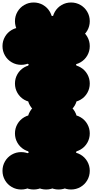

<svg xmlns="http://www.w3.org/2000/svg" viewBox="330 -1020 740 1540"><g transform="rotate(-90 700.0 -250.0)"><path d="M-50 -450Q-50 -491 -30 -525.5Q-10 -560 24.5 -580Q59 -600 100 -600Q141 -600 175.5 -580Q210 -560 230 -525.5Q250 -491 250 -450Q250 -409 230 -374.5Q210 -340 175.5 -320Q141 -300 100 -300Q59 -300 24.5 -320Q-10 -340 -30 -374.5Q-50 -409 -50 -450ZM-50 -350Q-50 -391 -30 -425.5Q-10 -460 24.5 -480Q59 -500 100 -500Q141 -500 175.5 -480Q210 -460 230 -425.5Q250 -391 250 -350Q250 -309 230 -274.5Q210 -240 175.5 -220Q141 -200 100 -200Q59 -200 24.5 -220Q-10 -240 -30 -274.5Q-50 -309 -50 -350ZM-50 -250Q-50 -291 -30 -325.5Q-10 -360 24.5 -380Q59 -400 100 -400Q141 -400 175.5 -380Q210 -360 230 -325.5Q250 -291 250 -250Q250 -209 230 -174.5Q210 -140 175.5 -120Q141 -100 100 -100Q59 -100 24.5 -120Q-10 -140 -30 -174.5Q-50 -209 -50 -250ZM-50 -150Q-50 -191 -30 -225.5Q-10 -260 24.5 -280Q59 -300 100 -300Q141 -300 175.5 -280Q210 -260 230 -225.5Q250 -191 250 -150Q250 -109 230 -74.5Q210 -40 175.5 -20Q141 0 100 0Q59 0 24.5 -20Q-10 -40 -30 -74.5Q-50 -109 -50 -150ZM-50 -50Q-50 -91 -30 -125.5Q-10 -160 24.5 -180Q59 -200 100 -200Q141 -200 175.5 -180Q210 -160 230 -125.5Q250 -91 250 -50Q250 -9 230 25.5Q210 60 175.5 80Q141 100 100 100Q59 100 24.5 80Q-10 60 -30 25.5Q-50 -9 -50 -50Z M350 -250Q350 -291 370 -325.5Q390 -360 424.5 -380Q459 -400 500 -400Q541 -400 575.5 -380Q610 -360 630 -325.5Q650 -291 650 -250Q650 -209 630 -174.5Q610 -140 575.5 -120Q541 -100 500 -100Q459 -100 424.5 -120Q390 -140 370 -174.5Q350 -209 350 -250ZM350 -150Q350 -191 370 -225.5Q390 -260 424.5 -280Q459 -300 500 -300Q541 -300 575.5 -280Q610 -260 630 -225.5Q650 -191 650 -150Q650 -109 630 -74.5Q610 -40 575.5 -20Q541 0 500 0Q459 0 424.5 -20Q390 -40 370 -74.5Q350 -109 350 -150ZM250 -350Q250 -391 270 -425.5Q290 -460 324.5 -480Q359 -500 400 -500Q441 -500 475.5 -480Q510 -460 530 -425.5Q550 -391 550 -350Q550 -309 530 -274.5Q510 -240 475.5 -220Q441 -200 400 -200Q359 -200 324.5 -220Q290 -240 270 -274.5Q250 -309 250 -350ZM150 -250Q150 -291 170 -325.5Q190 -360 224.5 -380Q259 -400 300 -400Q341 -400 375.5 -380Q410 -360 430 -325.5Q450 -291 450 -250Q450 -209 430 -174.5Q410 -140 375.5 -120Q341 -100 300 -100Q259 -100 224.5 -120Q190 -140 170 -174.5Q150 -209 150 -250ZM150 -150Q150 -191 170 -225.5Q190 -260 224.5 -280Q259 -300 300 -300Q341 -300 375.5 -280Q410 -260 430 -225.5Q450 -191 450 -150Q450 -109 430 -74.5Q410 -40 375.5 -20Q341 0 300 0Q259 0 224.5 -20Q190 -40 170 -74.5Q150 -109 150 -150ZM250 -50Q250 -91 270 -125.5Q290 -160 324.5 -180Q359 -200 400 -200Q441 -200 475.5 -180Q510 -160 530 -125.5Q550 -91 550 -50Q550 -9 530 25.5Q510 60 475.5 80Q441 100 400 100Q359 100 324.5 80Q290 60 270 25.5Q250 -9 250 -50Z M750 -250Q750 -291 770 -325.5Q790 -360 824.5 -380Q859 -400 900 -400Q941 -400 975.5 -380Q1010 -360 1030 -325.5Q1050 -291 1050 -250Q1050 -209 1030 -174.5Q1010 -140 975.5 -120Q941 -100 900 -100Q859 -100 824.5 -120Q790 -140 770 -174.5Q750 -209 750 -250ZM750 -150Q750 -191 770 -225.5Q790 -260 824.5 -280Q859 -300 900 -300Q941 -300 975.5 -280Q1010 -260 1030 -225.5Q1050 -191 1050 -150Q1050 -109 1030 -74.5Q1010 -40 975.5 -20Q941 0 900 0Q859 0 824.5 -20Q790 -40 770 -74.5Q750 -109 750 -150ZM650 -350Q650 -391 670 -425.5Q690 -460 724.5 -480Q759 -500 800 -500Q841 -500 875.5 -480Q910 -460 930 -425.5Q950 -391 950 -350Q950 -309 930 -274.5Q910 -240 875.5 -220Q841 -200 800 -200Q759 -200 724.5 -220Q690 -240 670 -274.5Q650 -309 650 -350ZM550 -250Q550 -291 570 -325.5Q590 -360 624.5 -380Q659 -400 700 -400Q741 -400 775.5 -380Q810 -360 830 -325.5Q850 -291 850 -250Q850 -209 830 -174.5Q810 -140 775.5 -120Q741 -100 700 -100Q659 -100 624.5 -120Q590 -140 570 -174.5Q550 -209 550 -250ZM550 -150Q550 -191 570 -225.5Q590 -260 624.5 -280Q659 -300 700 -300Q741 -300 775.5 -280Q810 -260 830 -225.5Q850 -191 850 -150Q850 -109 830 -74.5Q810 -40 775.5 -20Q741 0 700 0Q659 0 624.5 -20Q590 -40 570 -74.5Q550 -109 550 -150ZM650 -50Q650 -91 670 -125.5Q690 -160 724.5 -180Q759 -200 800 -200Q841 -200 875.5 -180Q910 -160 930 -125.5Q950 -91 950 -50Q950 -9 930 25.5Q910 60 875.5 80Q841 100 800 100Q759 100 724.5 80Q690 60 670 25.5Q650 -9 650 -50Z M1150 -350Q1150 -391 1170 -425.5Q1190 -460 1224.5 -480Q1259 -500 1300 -500Q1341 -500 1375.5 -480Q1410 -460 1430 -425.5Q1450 -391 1450 -350Q1450 -309 1430 -274.5Q1410 -240 1375.5 -220Q1341 -200 1300 -200Q1259 -200 1224.5 -220Q1190 -240 1170 -274.5Q1150 -309 1150 -350ZM1050 -250Q1050 -291 1070 -325.5Q1090 -360 1124.5 -380Q1159 -400 1200 -400Q1241 -400 1275.5 -380Q1310 -360 1330 -325.5Q1350 -291 1350 -250Q1350 -209 1330 -174.5Q1310 -140 1275.5 -120Q1241 -100 1200 -100Q1159 -100 1124.5 -120Q1090 -140 1070 -174.5Q1050 -209 1050 -250ZM1050 -150Q1050 -191 1070 -225.5Q1090 -260 1124.5 -280Q1159 -300 1200 -300Q1241 -300 1275.5 -280Q1310 -260 1330 -225.5Q1350 -191 1350 -150Q1350 -109 1330 -74.5Q1310 -40 1275.5 -20Q1241 0 1200 0Q1159 0 1124.5 -20Q1090 -40 1070 -74.5Q1050 -109 1050 -150ZM950 -450Q950 -491 970 -525.5Q990 -560 1024.5 -580Q1059 -600 1100 -600Q1141 -600 1175.5 -580Q1210 -560 1230 -525.5Q1250 -491 1250 -450Q1250 -409 1230 -374.5Q1210 -340 1175.5 -320Q1141 -300 1100 -300Q1059 -300 1024.5 -320Q990 -340 970 -374.5Q950 -409 950 -450ZM950 -50Q950 -91 970 -125.5Q990 -160 1024.5 -180Q1059 -200 1100 -200Q1141 -200 1175.5 -180Q1210 -160 1230 -125.5Q1250 -91 1250 -50Q1250 -9 1230 25.5Q1210 60 1175.5 80Q1141 100 1100 100Q1059 100 1024.5 80Q990 60 970 25.5Q950 -9 950 -50ZM950 -350Q950 -391 970 -425.5Q990 -460 1024.5 -480Q1059 -500 1100 -500Q1141 -500 1175.5 -480Q1210 -460 1230 -425.5Q1250 -391 1250 -350Q1250 -309 1230 -274.5Q1210 -240 1175.5 -220Q1141 -200 1100 -200Q1059 -200 1024.5 -220Q990 -240 970 -274.5Q950 -309 950 -350ZM950 -250Q950 -291 970 -325.5Q990 -360 1024.5 -380Q1059 -400 1100 -400Q1141 -400 1175.5 -380Q1210 -360 1230 -325.5Q1250 -291 1250 -250Q1250 -209 1230 -174.5Q1210 -140 1175.5 -120Q1141 -100 1100 -100Q1059 -100 1024.5 -120Q990 -140 970 -174.5Q950 -209 950 -250ZM950 -150Q950 -191 970 -225.5Q990 -260 1024.5 -280Q1059 -300 1100 -300Q1141 -300 1175.5 -280Q1210 -260 1230 -225.5Q1250 -191 1250 -150Q1250 -109 1230 -74.5Q1210 -40 1175.5 -20Q1141 0 1100 0Q1059 0 1024.5 -20Q990 -40 970 -74.5Q950 -109 950 -150ZM1150 -50Q1150 -91 1170 -125.5Q1190 -160 1224.5 -180Q1259 -200 1300 -200Q1341 -200 1375.5 -180Q1410 -160 1430 -125.5Q1450 -91 1450 -50Q1450 -9 1430 25.5Q1410 60 1375.5 80Q1341 100 1300 100Q1259 100 1224.5 80Q1190 60 1170 25.5Q1150 -9 1150 -50Z"/></g></svg>

Font: TINY 5x3
Style: Regular
Weight: 400
Designer: Jack Halten Fahnestock
Foundry: Velvetyne Type Foundry
Version: Version 1.002